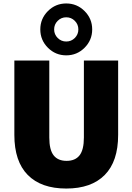

<svg xmlns="http://www.w3.org/2000/svg" viewBox="-20 -1080 766 1110"><path d="M63 -300V-730H265V-285Q265 -214 290 -182Q315 -150 365 -150Q415 -150 440 -182Q465 -214 465 -285V-730H663V-300Q663 -147 585.5 -68.5Q508 10 363 10Q218 10 140.5 -68.5Q63 -147 63 -300ZM469 -1016Q513 -972 513 -910Q513 -848 469 -804Q425 -760 363 -760Q301 -760 257 -804Q213 -848 213 -910Q213 -972 257 -1016Q301 -1060 363 -1060Q425 -1060 469 -1016ZM412.5 -860.5Q433 -881 433 -910Q433 -939 412.5 -959.5Q392 -980 363 -980Q334 -980 313.5 -959.5Q293 -939 293 -910Q293 -881 313.5 -860.5Q334 -840 363 -840Q392 -840 412.5 -860.5Z"/></svg>

Font: M PLUS 1p Black
Style: Regular
Weight: 900
Version: Version 1.061